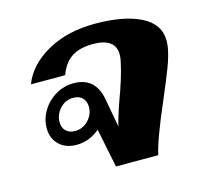

<svg xmlns="http://www.w3.org/2000/svg" viewBox="-87 -659 797 754"><g transform="rotate(-15 312.0 -281.5)"><path d="M263 -158Q220 -122 169 -122Q124 -122 97.5 -148Q71 -174 71 -215Q71 -252 91 -285.5Q111 -319 145 -339Q179 -359 218 -359Q305 -359 323 -269L345 -149Q351 -179 376 -250Q389 -284 401 -322.5Q413 -361 420 -395Q423 -409 423 -421Q423 -488 331 -488Q278 -488 245 -466.5Q212 -445 195 -398H56Q83 -470 164.5 -516.5Q246 -563 360 -563Q477 -563 546 -528.5Q615 -494 615 -425Q615 -412 612 -395Q606 -362 589.5 -319Q573 -276 541 -201Q479 -58 467 0H295ZM253 -254Q253 -276 240 -290Q227 -304 202 -304Q170 -304 148 -280Q126 -256 126 -225Q126 -203 139.5 -189.5Q153 -176 176 -176Q208 -176 230.5 -199.5Q253 -223 253 -254Z"/></g></svg>

Font: Taviraj Black
Style: Italic
Weight: 900
Italic angle: -12°
Designer: Katatrad Team
Foundry: CadsonDemak
Version: Version 1.001